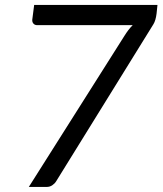

<svg xmlns="http://www.w3.org/2000/svg" viewBox="-20 -736 640 756"><path d="M600 -716.5 596.5 -682.5Q595 -670 591.8 -658.8Q588.5 -647.5 584 -640.5L201 -22Q195.5 -13 185.8 -6.5Q176 0 164.5 0H93.5L470 -595Q477.5 -607 485.2 -617.2Q493 -627.5 502.5 -637H126Q117.5 -637 112.2 -642.5Q107 -648 107 -656V-658L114.5 -716.5Z"/></svg>

Font: Lato TR
Style: Italic
Weight: 400
Italic angle: -12°
Designer: Lukasz Dziedzic
Foundry: tyPoland Lukasz Dziedzic
Version: Version 1.104 2013